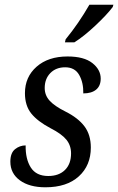

<svg xmlns="http://www.w3.org/2000/svg" viewBox="-20 -786 502 816"><path d="M24 -99Q24 -136 44 -152Q64 -168 89 -168Q88 -110 111 -74Q134 -38 185 -38Q230 -38 256 -63.5Q282 -89 282 -134Q282 -168 262 -192.5Q242 -217 195 -241Q140 -270 113 -303.5Q86 -337 86 -390Q86 -459 135.5 -502.5Q185 -546 267 -546Q337 -546 372.5 -518Q408 -490 408 -452Q408 -421 388.5 -405Q369 -389 334 -389Q335 -435 316.5 -467.5Q298 -500 257 -500Q218 -500 194 -475.5Q170 -451 170 -412Q170 -381 191 -358Q212 -335 258 -312Q312 -285 339 -249Q366 -213 366 -159Q366 -83 315 -36.5Q264 10 173 10Q105 10 64.5 -19.5Q24 -49 24 -99ZM259 -619Q314 -686 360 -766H462L459 -756Q434 -723 385 -677Q336 -631 296 -606H256Z"/></svg>

Font: Noto Serif Narrow
Style: Italic
Weight: 400
Width: 4
Italic angle: -12°
Designer: Monotype Design Team
Foundry: Monotype Imaging Inc.
Version: Version 1.001